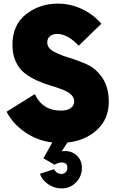

<svg xmlns="http://www.w3.org/2000/svg" viewBox="-20 -780 649 1061"><path d="M581.2 -217.5Q581.2 -122.5 516.2 -62.5Q451.2 -2.5 352.5 7.5L321.2 56.2Q367.5 48.8 400 75.6Q432.5 102.5 432.5 147.5Q432.5 195 400 228.1Q367.5 261.2 320 261.2Q280 261.2 245.6 237.5Q211.2 213.8 201.2 180L278.8 155Q292.5 181.2 320 181.2Q333.8 181.2 343.1 171.2Q352.5 161.2 352.5 147.5Q352.5 123.8 331.9 118.8Q311.2 113.8 281.2 130L220 95L268.8 7.5Q183.8 -3.8 117.5 -50Q51.2 -96.2 16.2 -162.5L172.5 -260Q215 -168.8 316.2 -168.8Q351.2 -168.8 370.6 -182.5Q390 -196.2 390 -220Q390 -242.5 371.2 -258.8Q352.5 -275 322.5 -286.2Q292.5 -297.5 256.2 -308.1Q220 -318.8 183.1 -335.6Q146.2 -352.5 116.2 -375.6Q86.2 -398.8 67.5 -438.8Q48.8 -478.8 48.8 -531.2Q48.8 -642.5 123.8 -701.2Q198.8 -760 298.8 -760Q368.8 -760 431.9 -730.6Q495 -701.2 540 -648.8L415 -527.5Q353.8 -592.5 296.2 -592.5Q272.5 -592.5 256.9 -580.6Q241.2 -568.8 241.2 -545Q241.2 -515 276.2 -495.6Q311.2 -476.2 361.2 -461.2Q411.2 -446.2 461.2 -423.8Q511.2 -401.2 546.2 -348.8Q581.2 -296.2 581.2 -217.5Z"/></svg>

Font: Now Alt Black
Style: Regular
Weight: 900
Designer: Alfredo Marco Pradil
Foundry: Alfredo Marco Pradil
Version: Version 1.002;PS 001.002;hotconv 1.0.88;makeotf.lib2.5.64775